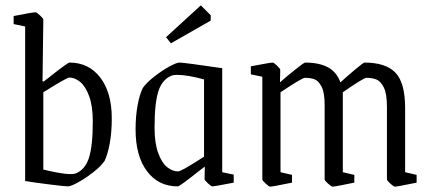

<svg xmlns="http://www.w3.org/2000/svg" viewBox="-20 -688 1611 718"><path d="M74 -11V-589L31 -598V-628Q101 -642 113 -642Q117 -642 129.5 -630.5Q142 -619 142 -615L139 -384L143 -383Q162 -397 179 -411Q234 -454 240 -454Q312 -454 355 -398Q398 -342 398 -245Q398 -194 390.5 -152.5Q383 -111 371 -86Q358 -67 329.5 -44.5Q301 -22 273 -6.5Q245 9 234 9Q222 9 163 1.5Q104 -6 74 -11ZM327 -234Q327 -291 313.5 -328Q300 -365 280 -381.5Q260 -398 239 -398Q230 -398 142 -343V-54Q166 -48 195 -42.5Q224 -37 244 -37Q254 -37 262 -39Q297 -52 312 -96Q327 -140 327 -234Z M487 -204Q487 -253 494.5 -294Q502 -335 514 -359Q527 -378 555.5 -400.5Q584 -423 612 -438.5Q640 -454 651 -454Q668 -454 811 -433V-44L854 -35V-5Q782 9 774 9Q770 9 757.5 -2.5Q745 -14 745 -18L746 -65L726 -50Q652 9 645 9Q572 9 529.5 -48Q487 -105 487 -204ZM743 -102V-391Q681 -408 642 -408Q632 -408 624 -406Q588 -393 573 -349Q558 -305 558 -211Q558 -153 571.5 -116Q585 -79 605 -63Q625 -47 646 -47Q658 -47 743 -102ZM601 -549 731 -668 768 -631V-611L619 -526Z M961 -17V-401L918 -410V-440Q991 -454 1000 -454Q1004 -454 1016 -442.5Q1028 -431 1028 -427L1027 -380Q1049 -400 1083 -427Q1117 -454 1121 -454Q1173 -454 1206 -436.5Q1239 -419 1253 -380Q1277 -402 1308 -428Q1339 -454 1343 -454Q1422 -454 1458.5 -416.5Q1495 -379 1495 -284V-44L1538 -34V-5Q1465 10 1457 10Q1452 10 1439.5 -1.5Q1427 -13 1427 -17V-289Q1427 -338 1415 -361.5Q1403 -385 1387 -391Q1371 -397 1350 -397Q1340 -397 1262 -343V-44L1305 -34V-5Q1232 10 1224 10Q1219 10 1206.5 -1.5Q1194 -13 1194 -17V-296Q1194 -342 1182.5 -364Q1171 -386 1156 -391.5Q1141 -397 1120 -397Q1110 -397 1029 -343V-44L1072 -34V-5Q999 10 990 10Q986 10 973.5 -1.5Q961 -13 961 -17Z"/></svg>

Font: Grenze Light
Style: Regular
Weight: 300
Designer: Renata Polastri
Foundry: Omnibus-Type
Version: Version 1.002; ttfautohint (v1.8)